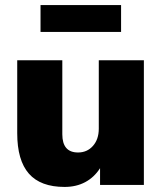

<svg xmlns="http://www.w3.org/2000/svg" viewBox="-20 -730 640 758"><path d="M548 -492V0H375V-66Q352 -30 316.5 -11Q281 8 235 8Q140 8 94 -44.5Q48 -97 48 -204V-492H226V-200Q226 -128 288 -128Q324 -128 347 -154Q370 -180 370 -222V-492ZM140 -604V-710H458V-604Z"/></svg>

Font: wassup Sans
Style: Black
Weight: 900
Version: Version 2.001